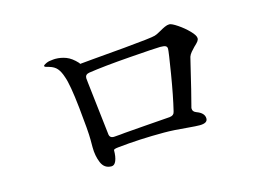

<svg xmlns="http://www.w3.org/2000/svg" viewBox="-73 -752 1146 798"><g transform="rotate(-15 500.0 -353.0)"><path d="M802 -521Q802 -514 797 -507.5Q792 -501 780 -490Q772 -482 764 -472.5Q756 -463 753 -454Q752 -451 744 -417Q719 -311 703 -251Q702 -249 702 -244Q702 -231 718 -225Q751 -213 751 -189Q751 -169 717 -169Q701 -169 668 -172Q606 -178 566 -178Q459 -178 366 -168Q346 -166 346 -161Q346 -133 339 -116Q332 -99 319 -99Q288 -99 275.5 -129Q263 -159 263 -196V-229Q263 -265 252 -368.5Q241 -472 228 -507Q220 -532 208.5 -545.5Q197 -559 176 -565Q171 -567 166 -568Q161 -569 158.5 -570.5Q156 -572 156 -574Q156 -578 163 -581Q175 -588 187 -589Q201 -591 208 -591Q232 -591 254.5 -582.5Q277 -574 300 -549L303 -544L357 -549Q374 -550 496 -561Q618 -572 633 -577Q641 -579 662 -591Q672 -597 683 -602Q694 -607 703 -607Q713 -607 737.5 -590.5Q762 -574 782 -553.5Q802 -533 802 -521ZM363 -215Q393 -217 408 -219Q446 -222 497.5 -226Q549 -230 605 -234Q624 -236 627 -253Q642 -315 657 -406.5Q672 -498 672 -510Q672 -519 665.5 -522.5Q659 -526 642 -526Q623 -526 509 -517.5Q395 -509 330 -499Q312 -496 312 -480Q312 -474 314 -460L340 -234Q341 -213 363 -215Z"/></g></svg>

Font: Shippori Mincho B1 Medium
Style: Regular
Weight: 500
Designer: FONTDASU
Foundry: FONTDASU / Google Inc. / but / Adobe
Version: Version 3.110; ttfautohint (v1.8.3)